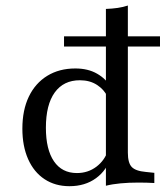

<svg xmlns="http://www.w3.org/2000/svg" viewBox="-20 -652 600 684"><path d="M227.4 11.3Q176.6 11.3 138.7 -13.7Q100.8 -38.7 80.2 -85.1Q59.7 -131.5 59.7 -193.5Q59.7 -259.7 82.7 -307.7Q105.6 -355.6 148.4 -381.9Q191.1 -408.1 248.4 -408.1Q293.5 -408.1 325.8 -389.5Q358.1 -371 372.6 -343.5L362.1 -308.9Q350.8 -333.1 325.4 -349.6Q300 -366.1 264.5 -366.1Q206.5 -366.1 175 -322.6Q143.5 -279 143.5 -196.8Q143.5 -119.4 172.2 -77.4Q200.8 -35.5 254 -35.5Q293.5 -35.5 323.4 -58.1Q353.2 -80.6 365.3 -117.7L374.2 -92.7Q361.3 -46 322.2 -17.3Q283.1 11.3 227.4 11.3ZM357.3 0V-206.5H435.5V-108.1Q435.5 -71.8 449.2 -57.3Q462.9 -42.7 499.2 -39.5L529.8 -36.3V0Q516.1 -0.8 502.4 -1.2Q488.7 -1.6 473.4 -1.6Q438.7 -1.6 409.3 1.2Q379.8 4 357.3 9.7ZM357.3 -206.5V-620.2Q379.8 -621 399.2 -623.8Q418.5 -626.6 435.5 -632.3V-206.5ZM208.1 -486.3V-522.6H550V-486.3Z"/></svg>

Font: Playfair 9pt
Style: Regular
Weight: 400
Designer: Claus Eggers Sørensen
Foundry: Claus Eggers Sørensen
Version: Version 2.203